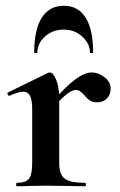

<svg xmlns="http://www.w3.org/2000/svg" viewBox="-20 -648 419 668"><path d="M299 -396Q322 -396 343.5 -379.5Q365 -363 365 -340Q365 -319 352 -305.5Q339 -292 318 -292Q303 -292 293.5 -298Q284 -304 274 -316Q265 -326 258.5 -330.5Q252 -335 243 -335Q232 -335 215.5 -323Q199 -311 161 -271L153 -284Q208 -347 241.5 -371.5Q275 -396 299 -396ZM39 -12Q70 -12 81 -26.5Q92 -41 92 -81V-269Q92 -300 84.5 -314.5Q77 -329 61 -329Q44 -329 13 -315H11Q8 -315 6.5 -320Q5 -325 7 -326L146 -394Q152 -396 153 -396Q165 -396 175.5 -370.5Q186 -345 186 -303V-81Q186 -41 205 -26.5Q224 -12 275 -12Q279 -12 279 -6Q279 0 275 0Q240 0 220 -1L139 -2L80 -1Q65 0 39 0Q36 0 36 -6Q36 -12 39 -12ZM99 -466Q99 -545 125.5 -586.5Q152 -628 202 -628Q252 -628 278 -586.5Q304 -545 304 -466Q304 -463 298.5 -463Q293 -463 293 -465Q293 -496 266.5 -520.5Q240 -545 202 -545Q163 -545 136.5 -521Q110 -497 110 -465Q110 -463 104.5 -463Q99 -463 99 -466Z"/></svg>

Font: Cormorant Garamond
Style: Bold
Weight: 700
Designer: Christian Thalmann (Catharsis Fonts)
Foundry: Catharsis Fonts
Version: Version 4.000